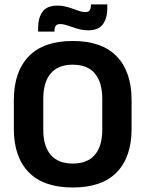

<svg xmlns="http://www.w3.org/2000/svg" viewBox="-20 -839 662 874"><path d="M311 14.5Q178.5 14.5 110.8 -54.8Q43 -124 43 -253V-383Q43 -512.5 110.8 -582.5Q178.5 -652.5 311 -652.5Q443.5 -652.5 511.2 -582.5Q579 -512.5 579 -383V-253Q579 -124 511.5 -54.8Q444 14.5 311 14.5ZM311 -94.5Q378.5 -94.5 412 -134.5Q445.5 -174.5 445.5 -247V-389Q445.5 -464 412 -504.2Q378.5 -544.5 311 -544.5Q244 -544.5 210.5 -504.2Q177 -464 177 -389V-247Q177 -174.5 210.5 -134.5Q244 -94.5 311 -94.5ZM380.5 -701Q362 -701 344.2 -705.2Q326.5 -709.5 310.8 -715.2Q295 -721 280.8 -725.2Q266.5 -729.5 254 -729.5Q239.5 -729.5 233.8 -721.5Q228 -713.5 228 -698V-695H153.5V-711.5Q153.5 -757.5 173.5 -785.5Q193.5 -813.5 242.5 -813.5Q261.5 -813.5 279.2 -809Q297 -804.5 312.5 -798.8Q328 -793 342.2 -788.5Q356.5 -784 368.5 -784Q383 -784 388.2 -792Q393.5 -800 394 -816V-819H468.5V-803Q468.5 -756.5 448.5 -728.8Q428.5 -701 380.5 -701Z"/></svg>

Font: Anek Devanagari Medium SemiBold
Style: Regular
Weight: 600
Version: Version 1.003